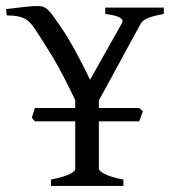

<svg xmlns="http://www.w3.org/2000/svg" viewBox="-53 -613 560 633"><path d="M273 -56V-213H406L418 -246L406 -257H273V-282L411 -535C418 -546 430 -557 487 -567V-588H294V-567C327 -563 351 -556 351 -543C351 -541 350 -538 348 -535L244 -350C218 -404 181 -476 147 -525C111 -577 101 -593 74 -593C42 -593 31 -590 -33 -583L-31 -562C41 -562 47 -540 84 -484L122 -423C148 -379 172 -331 195 -283V-257H62L52 -225L62 -213H195V-56C195 -49 182 -34 115 -21V0H354V-21C296 -31 273 -49 273 -56Z"/></svg>

Font: Temporarium
Style: Regular
Weight: 400
Version: Version 1.1